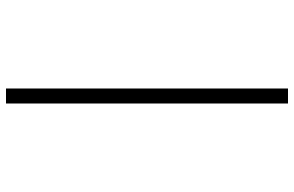

<svg xmlns="http://www.w3.org/2000/svg" viewBox="-190 -680 980 640"><g transform="rotate(-90 300.0 -360.0)"><path d="M275 110V-830H325V110Z"/></g></svg>

Font: Pitagon Sans Mono Thin
Style: Regular
Weight: 100
Monospace: yes
Designer: Travis Tran
Foundry: Pitagon
Version: Version 1.001; ttfautohint (v1.8.4.7-5d5b);gftools[0.9.26]